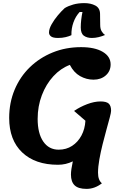

<svg xmlns="http://www.w3.org/2000/svg" viewBox="-20 -1029 784 1234"><path d="M353 30Q206 30 122.5 -49.5Q39 -129 39 -271Q39 -369 74 -452.5Q109 -536 172 -597Q235 -658 319 -692Q403 -726 501 -726Q589 -726 640 -696Q691 -666 691 -615Q691 -572 660 -544.5Q629 -517 581 -517Q535 -517 494.5 -540Q454 -563 429 -612Q370 -590 323 -539Q276 -488 249 -417Q222 -346 222 -265Q222 -172 258 -119.5Q294 -67 357 -67Q406 -67 443.5 -91.5Q481 -116 503.5 -158Q526 -200 529 -253L456 -316Q494 -342 540 -359.5Q586 -377 626 -377Q664 -377 679 -363Q694 -349 694 -317Q694 -306 685.5 -274Q677 -242 664.5 -197Q652 -152 639.5 -102Q627 -52 618.5 -4Q610 44 610 81Q610 129 635 149Q589 185 536 185Q483 185 459.5 162Q436 139 436 93Q436 64 448 8Q403 30 353 30ZM353 -785Q321 -785 308 -795Q295 -805 295 -820Q295 -843 311.5 -872.5Q328 -902 351.5 -930Q375 -958 396 -977Q419 -991 451 -1000Q483 -1009 522 -1009Q563 -1009 592.5 -993.5Q622 -978 623 -941L624 -869Q624 -844 633 -828.5Q642 -813 655 -804Q636 -796 614.5 -790.5Q593 -785 570 -785Q539 -785 519 -799.5Q499 -814 499 -853Q499 -876 502 -902Q505 -928 510 -952H492Q466 -924 452 -885Q438 -846 439 -803Q425 -796 402.5 -790.5Q380 -785 353 -785Z"/></svg>

Font: Lemonada SemiBold
Style: Regular
Weight: 600
Designer: Mohamed Gaber (Arabic), Eduardo Tunni (Latin)
Foundry: Kief Type Foundry
Version: Version 4.005; ttfautohint (v1.8.3)